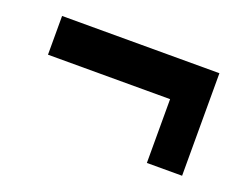

<svg xmlns="http://www.w3.org/2000/svg" viewBox="-56 -556 591 461"><g transform="rotate(20 239.5 -325.0)"><path d="M348 -194V-357H36V-456H438V-194Z"/></g></svg>

Font: Archivo Narrow Medium
Style: Regular
Weight: 500
Designer: Hector Gatti
Foundry: Omnibus-Type
Version: Version 3.002